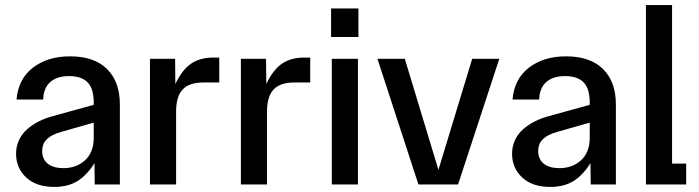

<svg xmlns="http://www.w3.org/2000/svg" viewBox="-20 -734 2780 764"><path d="M195.8 9.8Q124.5 9.8 84.2 -27.8Q43.9 -65.4 43.9 -122.1Q43.9 -152.3 56.2 -177.7Q68.4 -203.1 89.4 -220.9Q110.4 -238.8 134.5 -251Q158.7 -263.2 187 -271L353 -316.9V-326.2Q353 -380.9 328.9 -406Q304.7 -431.2 254.9 -431.2Q206.5 -431.2 179.9 -407.5Q153.3 -383.8 151.9 -337.9H45.9Q52.2 -418.9 110.6 -464.4Q168.9 -509.8 258.8 -509.8Q355 -509.8 406 -459.2Q457 -408.7 457 -318.8V0H356.9L356 -85Q327.1 -38.1 289.3 -14.2Q251.5 9.8 195.8 9.8ZM147.9 -132.8Q147.9 -100.1 170.4 -82.5Q192.9 -64.9 231.9 -64.9Q284.7 -64.9 318.8 -96.7Q353 -128.4 353 -186V-246.1L223.1 -209Q185.5 -198.7 166.7 -180.4Q147.9 -162.1 147.9 -132.8Z M576.7 0V-500H676.8L677.7 -399.9Q705.6 -457.5 741 -481.2Q776.4 -504.9 828.6 -504.9H852.5V-405.8H789.6Q732.9 -405.8 706.8 -377.9Q680.7 -350.1 680.7 -290V0Z M938.5 0V-500H1038.6L1039.6 -399.9Q1067.4 -457.5 1102.8 -481.2Q1138.2 -504.9 1190.4 -504.9H1214.4V-405.8H1151.4Q1094.7 -405.8 1068.6 -377.9Q1042.5 -350.1 1042.5 -290V0Z M1300.3 0V-500H1404.3V0ZM1297.4 -586.9H1406.2V-700.2H1297.4Z M1645 0 1481.9 -500H1590.8L1724.6 -58.1L1858.9 -500H1966.8L1802.7 0Z M2169.4 9.8Q2098.1 9.8 2057.9 -27.8Q2017.6 -65.4 2017.6 -122.1Q2017.6 -152.3 2029.8 -177.7Q2042 -203.1 2063 -220.9Q2084 -238.8 2108.2 -251Q2132.3 -263.2 2160.6 -271L2326.7 -316.9V-326.2Q2326.7 -380.9 2302.5 -406Q2278.3 -431.2 2228.5 -431.2Q2180.2 -431.2 2153.6 -407.5Q2127 -383.8 2125.5 -337.9H2019.5Q2025.9 -418.9 2084.2 -464.4Q2142.6 -509.8 2232.4 -509.8Q2328.6 -509.8 2379.6 -459.2Q2430.7 -408.7 2430.7 -318.8V0H2330.6L2329.6 -85Q2300.8 -38.1 2262.9 -14.2Q2225.1 9.8 2169.4 9.8ZM2121.6 -132.8Q2121.6 -100.1 2144 -82.5Q2166.5 -64.9 2205.6 -64.9Q2258.3 -64.9 2292.5 -96.7Q2326.7 -128.4 2326.7 -186V-246.1L2196.8 -209Q2159.2 -198.7 2140.4 -180.4Q2121.6 -162.1 2121.6 -132.8Z M2550.3 0V-713.9H2654.3V-83H2710.4V0Z"/></svg>

Font: TASA Orbiter Deck Medium
Style: Regular
Weight: 500
Designer: Weizhong Zhang
Version: Version 1.000;Glyphs 3.1.2 (3151)